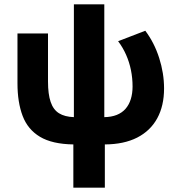

<svg xmlns="http://www.w3.org/2000/svg" viewBox="-20 -660 828 890"><path d="M320 210V9.5Q222 8 165.5 -25.8Q109 -59.5 85 -122.5Q61 -185.5 61 -274V-505H202.5V-282Q202.5 -223.5 214.8 -187.5Q227 -151.5 253.5 -135Q280 -118.5 322.5 -117V-640H463.5V-117Q496 -117.5 520.8 -127.2Q545.5 -137 561.8 -155.5Q578 -174 586.2 -200.2Q594.5 -226.5 594.5 -259Q594.5 -298 587 -335Q579.5 -372 564.5 -406Q549.5 -440 527.5 -469L653.5 -517.5Q695 -462.5 717.8 -391.5Q740.5 -320.5 740.5 -250Q740.5 -169.5 708.8 -111.5Q677 -53.5 615.8 -22.2Q554.5 9 466 9.5V210Z"/></svg>

Font: Geologica Roman SemiBold
Style: Regular
Weight: 600
Designer: Sindre Bremnes, Frode Helland
Foundry: Monokrom Skriftforlag AS
Version: Version 1.010;gftools[0.9.28]